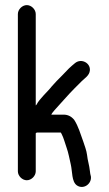

<svg xmlns="http://www.w3.org/2000/svg" viewBox="-20 -710 426 752"><path d="M85 -690C67 -690 50 -673 50 -655V-39C50 -21 67 -4 85 -4C103 -4 120 -21 120 -39V-188C121 -189 123 -190 124 -191H218C219 -190 220 -188 221 -186C230 -169 234 -150 241 -131C248 -112 252 -88 257 -67C264 -38 260 1 281 16C307 34 340 10 336 -19C334 -26 333 -31 332 -41C330 -62 323 -82 321 -103C319 -120 311 -141 306 -156C295 -186 287 -215 271 -240C260 -254 246 -261 229 -261H181C184 -268 187 -270 194 -279C221 -308 245 -337 272 -364L300 -392C312 -404 330 -414 332 -434C335 -463 299 -483 274 -463C266 -456 258 -450 250 -442L222 -413C210 -401 194 -385 183 -372C167 -351 135 -324 123 -300L120 -297V-655C120 -673 103 -690 85 -690Z"/></svg>

Font: Electronic
Style: Bd
Weight: 700
Version: Version 1.011